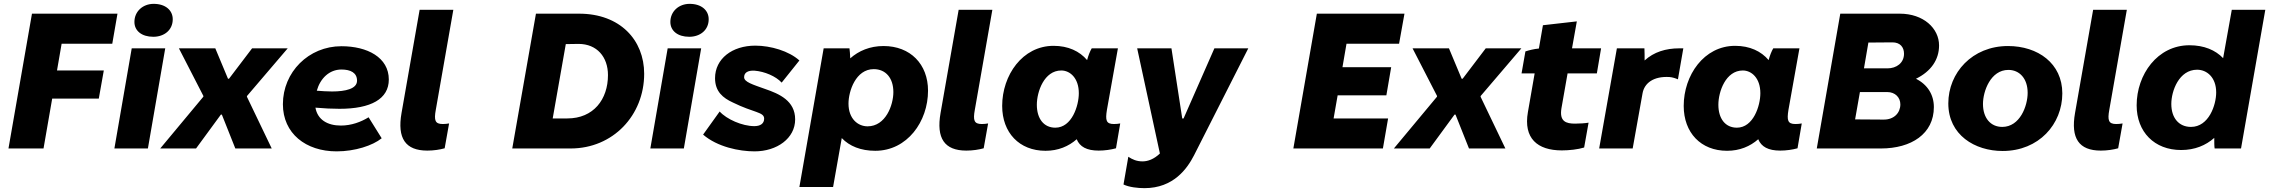

<svg xmlns="http://www.w3.org/2000/svg" viewBox="-20 -771 11783 997"><path d="M206 0 251 -259H493L519 -405H276L300 -544H563L590 -700H146L24 0Z M574 0H748L838 -520H664ZM776 -580C833 -580 877 -615 877 -671C877 -717 840 -751 778 -751C722 -751 678 -712 678 -657C678 -611 716 -580 776 -580Z M812 0H998L1127 -176H1132L1202 0H1391L1262 -269L1263 -273L1474 -520H1289L1169 -362H1164L1098 -520H909L1036 -273V-269Z M1728 15C1823 15 1915 -15 1962 -53L1894 -162C1855 -138 1805 -119 1750 -119C1681 -119 1629 -149 1618 -212C1663 -208 1705 -206 1743 -206C1906 -206 1999 -257 1999 -358C1999 -473 1887 -531 1753 -531C1582 -531 1449 -396 1449 -230C1449 -78 1568 15 1728 15ZM1625 -300C1643 -364 1690 -410 1753 -410C1801 -410 1834 -393 1834 -352C1834 -310 1775 -296 1704 -296C1678 -296 1651 -298 1625 -300Z M2199 11C2232 11 2264 6 2289 -1L2312 -130C2301 -128 2290 -127 2279 -127C2239 -127 2233 -146 2243 -201L2334 -720H2159L2065 -184C2042 -53 2085 11 2199 11Z M2640 0H2943C3163 0 3325 -172 3325 -388C3325 -563 3200 -700 2987 -700H2763ZM2850 -156 2918 -542 2984 -543C3080 -543 3137 -475 3137 -381C3137 -255 3062 -156 2926 -156Z M3357 0H3531L3621 -520H3447ZM3559 -580C3616 -580 3660 -615 3660 -671C3660 -717 3623 -751 3561 -751C3505 -751 3461 -712 3461 -657C3461 -611 3499 -580 3559 -580Z M3898 15C4015 15 4109 -53 4109 -151C4109 -248 4026 -284 3953 -309C3889 -332 3844 -345 3844 -370C3844 -393 3862 -406 3898 -404C3950 -400 4009 -375 4039 -342L4131 -457C4077 -506 3982 -534 3902 -534C3782 -534 3693 -466 3693 -365C3693 -295 3735 -262 3785 -239C3894 -185 3948 -190 3948 -155C3948 -129 3928 -116 3897 -116C3834 -116 3753 -152 3717 -192L3631 -72C3705 -8 3819 15 3898 15Z M4131 200H4306L4351 -54C4391 -12 4450 12 4525 12C4691 12 4799 -140 4799 -300C4799 -438 4707 -532 4568 -532C4497 -532 4439 -507 4395 -468C4394 -489 4393 -509 4391 -520H4257ZM4485 -115C4435 -115 4386 -154 4386 -233C4386 -298 4424 -412 4517 -412C4580 -412 4619 -365 4619 -293C4619 -225 4579 -115 4485 -115Z M4998 11C5031 11 5063 6 5088 -1L5111 -130C5100 -128 5089 -127 5078 -127C5038 -127 5032 -146 5042 -201L5133 -720H4958L4864 -184C4841 -53 4884 11 4998 11Z M5685 11C5717 11 5750 6 5775 -1L5797 -130C5787 -128 5776 -127 5764 -127C5724 -127 5719 -146 5728 -201L5785 -520H5649C5640 -505 5631 -482 5625 -459C5586 -505 5527 -533 5451 -533C5289 -533 5184 -380 5184 -221C5184 -82 5273 12 5409 12C5475 12 5529 -11 5571 -48C5587 -9 5623 11 5685 11ZM5491 -405C5536 -405 5582 -366 5582 -287C5582 -222 5546 -108 5460 -108C5400 -108 5364 -155 5364 -227C5364 -295 5402 -405 5491 -405Z M5923 206C6074 206 6145 104 6180 36L6462 -520H6286L6126 -156H6119L6063 -520H5885L6003 26C5972 56 5940 67 5913 67C5882 67 5860 57 5839 43L5814 187C5843 201 5888 206 5923 206Z M6696 0H7161L7188 -156H6905L6926 -276H7179L7204 -422H6951L6972 -544H7245L7273 -700H6818Z M7218 0H7404L7533 -176H7538L7608 0H7797L7668 -269L7669 -273L7880 -520H7695L7575 -362H7570L7504 -520H7315L7442 -273V-269Z M8090 10C8128 10 8174 5 8206 -5L8229 -134C8212 -131 8182 -129 8159 -129C8112 -129 8077 -140 8088 -208L8120 -390H8272L8294 -520H8143L8168 -660L7992 -640L7971 -519C7947 -517 7919 -510 7901 -504L7881 -390H7949L7914 -189C7890 -53 7963 10 8090 10Z M8284 0H8458L8509 -285C8518 -340 8567 -376 8649 -371C8664 -370 8682 -364 8693 -359L8721 -520H8700C8630 -520 8568 -501 8520 -457C8520 -479 8520 -501 8519 -520H8376Z M9224 11C9256 11 9289 6 9314 -1L9336 -130C9326 -128 9315 -127 9303 -127C9263 -127 9258 -146 9267 -201L9324 -520H9188C9179 -505 9170 -482 9164 -459C9125 -505 9066 -533 8990 -533C8828 -533 8723 -380 8723 -221C8723 -82 8812 12 8948 12C9014 12 9068 -11 9110 -48C9126 -9 9162 11 9224 11ZM9030 -405C9075 -405 9121 -366 9121 -287C9121 -222 9085 -108 8999 -108C8939 -108 8903 -155 8903 -227C8903 -295 8941 -405 9030 -405Z M9414 0H9747C9905 0 10022 -76 10022 -215C10022 -279 9989 -332 9929 -362C10007 -400 10049 -461 10049 -535C10049 -624 9968 -700 9845 -700H9536ZM9760 -150 9613 -151 9638 -293H9780C9821 -293 9848 -265 9848 -229C9848 -185 9815 -149 9760 -150ZM9659 -416 9682 -550 9807 -551C9847 -551 9867 -526 9867 -492C9867 -444 9828 -416 9781 -416Z M10379 13C10568 13 10689 -127 10689 -286C10689 -442 10562 -532 10407 -532C10221 -532 10097 -393 10097 -234C10097 -70 10235 13 10379 13ZM10377 -112C10316 -112 10277 -159 10277 -231C10277 -298 10317 -408 10409 -408C10466 -408 10509 -364 10509 -289C10509 -221 10469 -112 10377 -112Z M10889 11C10922 11 10954 6 10979 -1L11002 -130C10991 -128 10980 -127 10969 -127C10929 -127 10923 -146 10933 -201L11024 -720H10849L10755 -184C10732 -53 10775 11 10889 11Z M11480 0H11617L11743 -720H11569L11524 -469C11484 -511 11425 -536 11349 -536C11183 -536 11075 -384 11075 -224C11075 -86 11167 8 11306 8C11377 8 11434 -16 11478 -55C11478 -33 11478 -11 11480 0ZM11389 -409C11439 -409 11488 -370 11488 -291C11488 -226 11450 -112 11357 -112C11294 -112 11255 -159 11255 -231C11255 -299 11295 -409 11389 -409Z"/></svg>

Font: Fixel Display ExtraBold
Style: Italic
Weight: 800
Italic angle: -10°
Designer: AlfaBravo + MacPaw
Foundry: Kyrylo Tkachov, Marchela Mozhyna, Serhii Makarenko, Maria Weinstein, Zakhar Kryvoshyya
Version: Version 1.210;Glyphs 3.2 (3217)